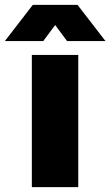

<svg xmlns="http://www.w3.org/2000/svg" viewBox="-77 -770 454 790"><path d="M54 0V-544H245V0ZM-57 -601 58 -750H242L357 -601H199L150 -667L101 -601Z"/></svg>

Font: Mona Sans ExtraLight Black
Style: Regular
Weight: 900
Version: Version 2.000